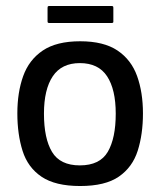

<svg xmlns="http://www.w3.org/2000/svg" viewBox="-20 -616 536 642"><path d="M248 6Q165 6 119 -25Q73 -56 55.5 -111.5Q38 -167 38 -237Q38 -307 57.5 -361.5Q77 -416 123 -447Q169 -478 248 -478Q327 -478 373 -447Q419 -416 438.5 -361.5Q458 -307 458 -237Q458 -167 440.5 -112Q423 -57 377.5 -25.5Q332 6 248 6ZM247 -63Q314 -63 340.5 -108.5Q367 -154 367 -236Q367 -317 338 -361Q309 -405 247 -405Q186 -405 156.5 -361Q127 -317 127 -236Q127 -153 154 -108Q181 -63 247 -63ZM359 -543Q359 -541 357.5 -540Q356 -539 351 -539H146Q141 -539 140 -540.5Q139 -542 139 -545V-589Q139 -594 140.5 -595Q142 -596 146 -596H351Q356 -596 357.5 -595Q359 -594 359 -590Z"/></svg>

Font: Glory Thin Medium
Style: Regular
Weight: 500
Version: Version 1.011